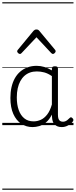

<svg xmlns="http://www.w3.org/2000/svg" viewBox="-20 -1095 663 1680"><path d="M265 17Q210 17 166 -12Q122 -41 96.5 -98Q71 -155 71 -238Q71 -288 80.5 -331Q90 -374 109 -408.5Q128 -443 156 -467.5Q184 -492 220.5 -505.5Q257 -519 301 -519Q335 -519 368 -509Q401 -499 434 -479V-495Q434 -506 440.5 -510.5Q447 -515 461 -515Q475 -515 481 -510.5Q487 -506 487 -496V-91Q487 -70 491.5 -56.5Q496 -43 506 -36.5Q516 -30 531 -30Q541 -30 550.5 -33.5Q560 -37 569.5 -44.5Q579 -52 590 -63Q595 -69 601.5 -68.5Q608 -68 614 -61Q621 -55 622 -48Q623 -41 619 -34Q608 -19 592 -7.5Q576 4 558 10.5Q540 17 522 17Q501 17 485.5 11.5Q470 6 458.5 -5.5Q447 -17 441.5 -33.5Q436 -50 435 -72Q435 -76 434.5 -81.5Q434 -87 434 -92Q411 -47 382 -23.5Q353 0 322.5 8.5Q292 17 265 17ZM127 -242Q127 -180 143.5 -133Q160 -86 192.5 -59.5Q225 -33 274 -33Q306 -33 336.5 -46.5Q367 -60 392.5 -92.5Q418 -125 434 -181V-429Q399 -453 367 -461.5Q335 -470 302 -470Q270 -470 243 -460.5Q216 -451 194.5 -432Q173 -413 158 -385.5Q143 -358 135 -322Q127 -286 127 -242ZM154 -623Q146 -623 138 -631Q130 -639 130 -647Q130 -649 131.5 -652Q133 -655 136 -659L273 -825Q279 -831 284.5 -834Q290 -837 299 -837Q308 -837 313.5 -834Q319 -831 324 -825L462 -659Q465 -655 466 -652Q467 -649 467 -647Q467 -639 459 -631Q451 -623 444 -623Q439 -623 435 -625.5Q431 -628 427 -632L299 -769L170 -632Q167 -628 163 -625.5Q159 -623 154 -623ZM0 555H623V565H0ZM0 -20H623V0H0ZM0 -505H623V-500H0ZM0 -1075H623V-1065H0Z"/></svg>

Font: Playwrite AR Guides
Style: Regular
Weight: 400
Designer: Veronika Burian, José Scaglione
Foundry: TypeTogether
Version: Version 1.003